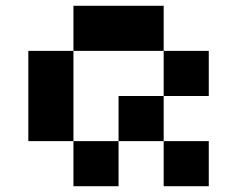

<svg xmlns="http://www.w3.org/2000/svg" viewBox="-20 -645 821 665"><path d="M390.6 -156.2V-312.5H546.9V-468.8H234.4V-156.2ZM703.1 -468.8V-312.5H546.9V-156.2H703.1V0H546.9V-156.2H390.6V0H234.4V-156.2H78.1V-468.8H234.4V-625H546.9V-468.8Z"/></svg>

Font: Sorena-Fanum Normal
Style: Regular
Weight: 400
Designer: Mohammad Darvishi
Version: Version 1.000;March 20, 2024;FontCreator 15.0.0.2958 64-bit